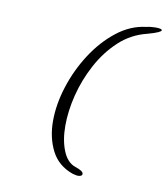

<svg xmlns="http://www.w3.org/2000/svg" viewBox="-72 -647 637 727"><g transform="rotate(10 246.5 -284.0)"><path d="M275 18Q271 18 265.5 16.5Q260 15 255 14Q198 -6 172.5 -56Q147 -106 147 -170Q147 -234 169 -303Q191 -372 230 -432.5Q269 -493 321 -534Q373 -575 433 -582Q441 -584 450.5 -585Q460 -586 468 -586Q479 -586 486 -584.5Q493 -583 493 -579Q493 -576 481.5 -570.5Q470 -565 441 -557Q380 -542 334.5 -499.5Q289 -457 258 -399Q227 -341 211.5 -279Q196 -217 196 -161Q196 -105 212.5 -64.5Q229 -24 261 -13Q292 -3 292 8Q292 18 275 18Z"/></g></svg>

Font: Vujahday Script
Style: Regular
Weight: 400
Designer: Robert E. Leuschke
Foundry: Robert E. Leuschke
Version: Version 1.010; ttfautohint (v1.8.3)